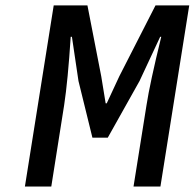

<svg xmlns="http://www.w3.org/2000/svg" viewBox="-20 -680 710 700"><path d="M70.8 0 175.8 -660.2H298.8L349.1 -401.9L365.2 -303.2H369.1L415 -401.9L546.9 -660.2H669.9L564.9 0H466.8L514.2 -296.9Q526.4 -376.5 567.9 -545.9H564L488.8 -384.8L373 -178.2H316.9L266.1 -384.8L242.2 -545.9H237.8Q227.5 -386.2 213.9 -296.9L167 0Z"/></svg>

Font: Office Code Pro Medium Italic
Style: Regular
Weight: 500
Italic angle: -9°
Designer: Nathan Rutzky & Paul D. Hunt
Foundry: Adobe Systems Incorporated
Version: Version 1.004;PS 001.004;hotconv 1.0.70;makeotf.lib2.5.58329